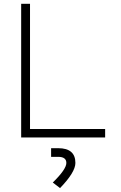

<svg xmlns="http://www.w3.org/2000/svg" viewBox="-20 -713 626 996"><path d="M89.8 0V-693.4H135.7V-43.9H525.4V0ZM291.5 262.7 253.9 233.9Q324.2 165 324.2 132.3Q324.2 100.6 281.7 100.6H245.1V55.7H281.7Q371.1 55.7 371.1 132.3Q371.1 180.2 291.5 262.7Z"/></svg>

Font: Cascadia Code ExtraLight
Style: Regular
Weight: 200
Monospace: yes
Designer: Aaron Bell
Foundry: Saja Typeworks
Version: Version 2407.024; ttfautohint (v1.8.4)